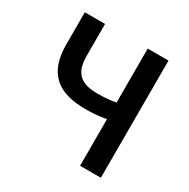

<svg xmlns="http://www.w3.org/2000/svg" viewBox="-150 -791 913 928"><g transform="rotate(30 307.0 -327.0)"><path d="M64 -476C64 -310 150 -250 302 -250C352 -250 384 -255 415 -260V0H531V-654H415V-353C390 -348 359 -344 314 -344C223 -344 177 -377 177 -476V-654H64Z"/></g></svg>

Font: DAIFUKU Sans Semibold
Style: Regular
Weight: 600
Designer: Original font ‘Source Sans 3’ : Paul D. Hunt
Foundry: Daifuku
Version: Version 1.000